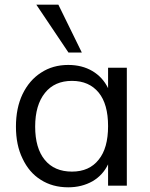

<svg xmlns="http://www.w3.org/2000/svg" viewBox="-20 -792 640 819"><path d="M521 -503V0H441V-91Q419 -45 375 -19Q329 7 271 7Q204 7 154 -25Q104 -56 76 -116Q48 -173 48 -252Q48 -331 76 -390Q105 -450 155 -482Q205 -515 271 -515Q330 -515 374 -489Q418 -463 441 -416V-503ZM287 -60Q361 -60 401 -111Q441 -160 441 -254Q441 -348 401 -397Q360 -447 287 -447Q213 -447 172 -396Q130 -344 130 -252Q130 -160 171 -110Q212 -60 287 -60ZM272 -568 135 -772H229L329 -568Z"/></svg>

Font: PRinguin Sans
Style: Regular
Weight: 400
Designer: Vernon Adams
Foundry: Vernon Adams
Version: ""